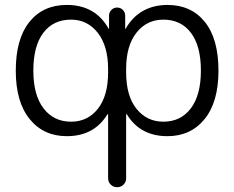

<svg xmlns="http://www.w3.org/2000/svg" viewBox="-20 -573 964 790"><path d="M499 160.2Q499 175.8 488.3 186.5Q477.5 197.3 461.9 197.3Q446.3 197.3 435.5 186.5Q424.8 175.8 424.8 160.2V-102.5Q424.8 -103.5 423.8 -103.5Q422.9 -103.5 421.9 -102.5Q367.2 -12.7 254.9 -12.7Q159.2 -12.7 102.1 -83Q44.9 -153.3 44.9 -282.2Q44.9 -413.1 101.1 -482.9Q157.2 -552.7 254.9 -552.7Q372.1 -552.7 426.8 -455.1Q426.8 -454.1 427.7 -454.1Q428.7 -454.1 428.7 -455.1V-508.8Q428.7 -522.5 438.5 -532.2Q448.2 -542 461.9 -542Q475.6 -542 485.4 -532.2Q495.1 -522.5 495.1 -508.8V-455.1Q495.1 -454.1 496.1 -454.1Q497.1 -454.1 497.1 -455.1Q552.7 -551.8 668.9 -552.7Q766.6 -552.7 822.8 -482.9Q878.9 -413.1 878.9 -282.2Q878.9 -153.3 821.8 -83Q764.6 -12.7 668.9 -12.7Q556.6 -12.7 502 -102.5Q501 -103.5 500 -103.5Q499 -103.5 499 -102.5ZM652.3 -492.2Q584 -492.2 541.5 -438.5Q499 -384.8 499 -289.1V-275.4Q499 -178.7 541.5 -125.5Q584 -72.3 652.3 -72.3Q723.6 -72.3 765.1 -127Q806.6 -181.6 806.6 -282.7Q806.6 -383.8 765.6 -438Q724.6 -492.2 652.3 -492.2ZM272.5 -72.3Q340.8 -72.3 382.8 -125.5Q424.8 -178.7 424.8 -275.4V-289.1Q424.8 -383.8 382.3 -438Q339.8 -492.2 272.5 -492.2Q199.2 -492.2 158.2 -438Q117.2 -383.8 117.2 -282.7Q117.2 -181.6 159.2 -127Q201.2 -72.3 272.5 -72.3Z"/></svg>

Font: Gen Jyuu Gothic P Normal
Style: Regular
Weight: 300
Designer: [Source Han Sans]
Ryoko NISHIZUKA  (kana & ideographs); Paul D. Hunt (Latin, Greek & Cyrillic); Wenlong ZHANG  (bopomofo
Version: Version 1.002.20150607